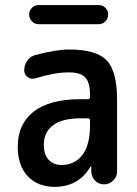

<svg xmlns="http://www.w3.org/2000/svg" viewBox="-20 -725 540 755"><path d="M131.8 -705.1H368.2Q383.8 -705.1 394.5 -694.3Q405.3 -683.6 405.3 -668Q405.3 -652.3 394.5 -641.1Q383.8 -629.9 368.2 -629.9H131.8Q116.2 -629.9 105.5 -641.1Q94.7 -652.3 94.7 -668Q94.7 -683.6 105.5 -694.3Q116.2 -705.1 131.8 -705.1ZM297.9 -259.8Q224.6 -259.8 188.5 -232.4Q152.3 -205.1 152.3 -155.3Q152.3 -117.2 171.4 -96.7Q190.4 -76.2 221.7 -76.2Q273.4 -76.2 303.7 -115.2Q334 -154.3 334 -232.4V-251Q334 -259.8 325.2 -259.8ZM195.3 9.8Q128.9 9.8 89.4 -31.7Q49.8 -73.2 49.8 -148.4Q49.8 -237.3 112.3 -286.1Q174.8 -335 297.9 -335H325.2Q334 -335 334 -343.8V-351.6Q334 -400.4 315.4 -420.4Q296.9 -440.4 250 -440.4Q195.3 -440.4 119.1 -417Q102.5 -412.1 88.9 -421.9Q75.2 -431.6 75.2 -448.2Q75.2 -469.7 87.4 -486.8Q99.6 -503.9 120.1 -508.8Q200.2 -530.3 252 -530.3Q358.4 -530.3 399.4 -487.8Q440.4 -445.3 440.4 -332V-49.8Q440.4 -30.3 425.3 -15.1Q410.2 0 389.6 0Q368.2 0 354 -14.6Q339.8 -29.3 338.9 -49.8V-69.3Q338.9 -70.3 337.9 -70.3Q335.9 -70.3 335.9 -69.3Q288.1 9.8 195.3 9.8Z"/></svg>

Font: Rounded Mgen+ 2m medium
Style: Regular
Weight: 500
Designer: [Source Han Sans]
Ryoko NISHIZUKA  (kana & ideographs); Paul D. Hunt (Latin, Greek & Cyrillic); Wenlong ZHANG  (bopomofo
Version: Version 1.059.20150602